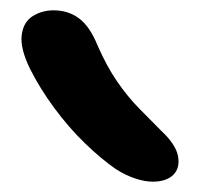

<svg xmlns="http://www.w3.org/2000/svg" viewBox="-20 -829 396 372"><path d="M276 -477Q261 -477 242.5 -483Q224 -489 205 -501Q176 -521 144.5 -551.5Q113 -582 85 -620Q57 -658 38 -696Q19 -735 22 -760.5Q25 -786 43 -797.5Q61 -809 84 -809Q112 -809 133 -793.5Q154 -778 169 -741Q187 -700 207 -671Q227 -642 249 -619.5Q271 -597 292 -576Q321 -549 325 -526Q329 -503 315.5 -490Q302 -477 276 -477Z"/></svg>

Font: Shantell Sans Light Medium
Style: Regular
Weight: 500
Version: Version 1.008;[ac192a2d6]